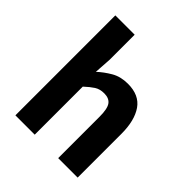

<svg xmlns="http://www.w3.org/2000/svg" viewBox="-194 -829 955 955"><g transform="rotate(45 283.5 -351.5)"><path d="M68 0V-703H204V-528L198 -436Q227 -463 264.5 -485Q302 -507 353 -507Q433 -507 469.5 -454Q506 -401 506 -308V0H369V-291Q369 -347 353.5 -368.5Q338 -390 303 -390Q273 -390 252 -376.5Q231 -363 204 -338V0Z"/></g></svg>

Font: Assistant ExtraLight
Style: Bold
Weight: 700
Version: Version 3.000